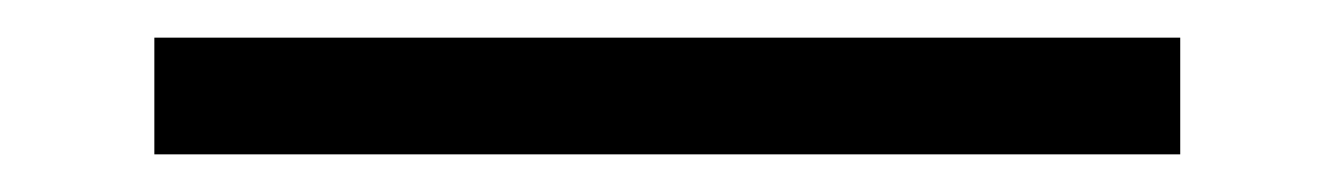

<svg xmlns="http://www.w3.org/2000/svg" viewBox="-20 10 709 102"><path d="M62 92V30H607V92Z"/></svg>

Font: Libre Caslon Text
Style: Bold
Weight: 700
Designer: Pablo Impallari, Rodrigo Fuenzalida, Katja Schimmel
Foundry: Pablo Impallari, Rodrigo Fuenzalida
Version: Version 2.000